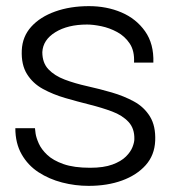

<svg xmlns="http://www.w3.org/2000/svg" viewBox="-20 -593 565 626"><path d="M269 13Q225 13 182.5 2Q140 -9 105.5 -31.5Q71 -54 50.5 -90Q30 -126 30 -175H94Q94 -172 96 -158Q98 -144 106.5 -125Q115 -106 134 -88Q153 -70 187 -58Q221 -46 274 -46Q318 -46 346.5 -56.5Q375 -67 390.5 -82.5Q406 -98 412 -113.5Q418 -129 418 -139Q419 -174 399 -195.5Q379 -217 345.5 -229.5Q312 -242 272 -252Q232 -262 192.5 -273.5Q153 -285 120 -303Q87 -321 68 -351.5Q49 -382 51 -429Q53 -474 82 -506Q111 -538 160 -555.5Q209 -573 270 -573Q328 -573 376 -552.5Q424 -532 453 -491Q482 -450 480 -389H417Q419 -427 403 -451Q387 -475 362 -488.5Q337 -502 310.5 -507.5Q284 -513 264 -513Q201 -513 160.5 -488Q120 -463 118 -423Q118 -388 138 -367Q158 -346 191 -333.5Q224 -321 264.5 -312Q305 -303 344.5 -291.5Q384 -280 417 -262Q450 -244 469 -213Q488 -182 486 -134Q484 -87 455 -54.5Q426 -22 378 -4.5Q330 13 269 13Z"/></svg>

Font: Darker Grotesque Light Medium
Style: Regular
Weight: 500
Version: Version 1.000;gftools[0.9.28]